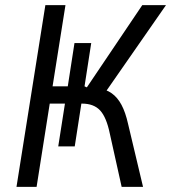

<svg xmlns="http://www.w3.org/2000/svg" viewBox="-20 -725 664 745"><path d="M44 0 156 -705H234L184 -390H243L269 -558H334L308 -390L317 -386L532 -705H624L382 -357L359 -383Q391 -379 413.5 -363Q436 -347 451.5 -318Q467 -289 477 -244L535 0H452L406 -207Q393 -270 368.5 -296.5Q344 -323 298 -323H280L297 -331L270 -157H206L232 -323H173L122 0Z"/></svg>

Font: Nunito Sans 10pt Condensed
Style: Italic
Weight: 400
Width: 3
Italic angle: -9°
Designer: Vernon Adams
Foundry: Vernon Adams
Version: Version 3.101;gftools[0.9.27]